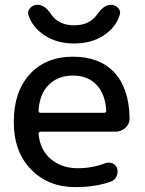

<svg xmlns="http://www.w3.org/2000/svg" viewBox="-20 -765 599 795"><path d="M382.8 -706.1Q410.2 -745.1 439.5 -745.1Q457 -745.1 469.2 -731.9Q481.4 -718.8 475.6 -703.1Q460 -651.4 409.2 -618.2Q358.4 -585 287.1 -585Q215.8 -585 165 -618.2Q114.3 -651.4 97.7 -703.1Q92.8 -718.8 105 -731.9Q117.2 -745.1 134.8 -745.1Q166 -745.1 191.4 -706.1Q222.7 -660.2 287.1 -660.2Q351.6 -660.2 382.8 -706.1ZM282.2 -452.1Q220.7 -452.1 182.1 -414.1Q143.6 -376 139.6 -306.6Q139.6 -297.9 148.4 -297.9H411.1Q419.9 -297.9 419.9 -306.6Q416 -376 379.4 -414.1Q342.8 -452.1 282.2 -452.1ZM292 9.8Q179.7 9.8 108.4 -63.5Q37.1 -136.7 37.1 -259.8Q37.1 -385.7 103.5 -458Q169.9 -530.3 282.2 -530.3Q391.6 -530.3 452.6 -465.8Q513.7 -401.4 516.6 -277.3Q517.6 -252.9 500 -236.3Q482.4 -219.7 458 -219.7H148.4Q140.6 -219.7 139.6 -210.9Q145.5 -144.5 190.4 -106.4Q235.4 -68.4 301.8 -68.4Q361.3 -68.4 415 -88.9Q429.7 -94.7 444.8 -88.9Q460 -83 464.8 -68.4Q469.7 -51.8 462.9 -35.6Q456.1 -19.5 440.4 -13.7Q377 9.8 292 9.8Z"/></svg>

Font: Rounded Mgen+ 2p medium
Style: Regular
Weight: 500
Designer: [Source Han Sans]
Ryoko NISHIZUKA  (kana & ideographs); Paul D. Hunt (Latin, Greek & Cyrillic); Wenlong ZHANG  (bopomofo
Version: Version 1.059.20150602